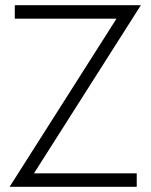

<svg xmlns="http://www.w3.org/2000/svg" viewBox="-20 -720 581 740"><path d="M37 -648V-700H523L111 -52H507V0H17L429 -648Z"/></svg>

Font: Jost* Light
Style: Regular
Weight: 300
Version: Version 3.7